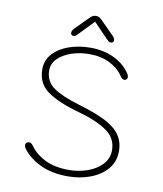

<svg xmlns="http://www.w3.org/2000/svg" viewBox="-87 -853 793 934"><g transform="rotate(10 309.5 -386.0)"><path d="M311 10.5Q232 10.5 176 -16.2Q120 -43 89 -83.5Q80.5 -94 80.5 -104Q80.5 -112 86.5 -116Q92.5 -120 98 -120Q104 -120 109.5 -115.8Q115 -111.5 121 -103Q147 -67 194.2 -44Q241.5 -21 311 -21Q359 -21 402.8 -36.5Q446.5 -52 474 -81.5Q501.5 -111 501.5 -152Q501.5 -211 451 -246.2Q400.5 -281.5 308 -307Q204 -336 151.5 -373.8Q99 -411.5 99 -481Q99 -527 129 -559.2Q159 -591.5 207.5 -608.2Q256 -625 312 -625Q378 -625 429 -600.5Q480 -576 508 -534.5Q512 -529 513.8 -524Q515.5 -519 515.5 -514.5Q515.5 -507.5 510.5 -503.5Q505.5 -499.5 500.5 -499.5Q495 -499.5 489.2 -504.2Q483.5 -509 478 -517.5Q456.5 -550 413.5 -571.8Q370.5 -593.5 312 -593.5Q267 -593.5 226 -580Q185 -566.5 159 -541.5Q133 -516.5 133 -481Q133 -427.5 176.8 -397Q220.5 -366.5 308 -341Q387 -318 437.2 -292.5Q487.5 -267 511.5 -233.5Q535.5 -200 535.5 -152.5Q535.5 -100.5 504 -64Q472.5 -27.5 421.2 -8.5Q370 10.5 311 10.5ZM406.5 -702Q418.5 -690 418.5 -680Q418.5 -674 414.5 -670.5Q410.5 -667 404 -667Q397.5 -667 393 -670.5Q388.5 -674 381 -682L312 -753.5L242.5 -681.5Q235 -673.5 230.8 -670.2Q226.5 -667 219.5 -667Q213.5 -667 210 -670.8Q206.5 -674.5 206.5 -681Q206.5 -685.5 209 -691Q211.5 -696.5 217 -702L282 -767.5Q290 -775.5 297 -778.8Q304 -782 311.5 -782Q319.5 -782 326.5 -778.8Q333.5 -775.5 341.5 -767.5Z"/></g></svg>

Font: Sono ExtraLight Monospace ExtraLight
Style: Regular
Weight: 250
Version: Version 2.112